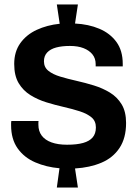

<svg xmlns="http://www.w3.org/2000/svg" viewBox="-20 -779 618 865"><path d="M236 66 248 -21Q189 -26 139 -47.5Q89 -69 59.5 -110.5Q30 -152 30 -215Q30 -220 30 -225Q30 -230 31 -234H154Q153 -233 153 -227Q153 -221 153 -217Q153 -188 168 -168Q183 -148 212 -137.5Q241 -127 282 -127Q326 -127 354.5 -135Q383 -143 397.5 -160Q412 -177 412 -205Q412 -234 392 -250.5Q372 -267 339.5 -277.5Q307 -288 267.5 -297Q228 -306 189 -318Q150 -330 117 -350.5Q84 -371 64 -404.5Q44 -438 44 -491Q44 -546 71.5 -584.5Q99 -623 145.5 -644.5Q192 -666 249 -672L236 -759H331L318 -673Q379 -670 427.5 -649.5Q476 -629 504.5 -590Q533 -551 533 -491V-480H411V-490Q411 -516 396.5 -534Q382 -552 356.5 -562Q331 -572 295 -572Q259 -572 233 -565Q207 -558 192.5 -542.5Q178 -527 178 -503Q178 -476 198 -460Q218 -444 251 -434Q284 -424 324 -415Q364 -406 403 -394Q442 -382 475 -362Q508 -342 528 -309Q548 -276 548 -225Q548 -157 518.5 -112.5Q489 -68 437 -46Q385 -24 318 -20L331 66Z"/></svg>

Font: Chivo SemiBold
Style: Regular
Weight: 600
Designer: Hector Gatti
Foundry: Omnibus-Type
Version: Version 2.002